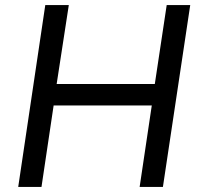

<svg xmlns="http://www.w3.org/2000/svg" viewBox="-20 -739 791 759"><path d="M52 0 159 -719H252L204 -407H592L639 -719H732L624 0H532L580 -322H192L144 0Z"/></svg>

Font: Nunitoga
Style: Medium Italic
Weight: 500
Italic angle: -9°
Designer: Vernon Adams
Foundry: Vernon Adams
Version: Version 1.0